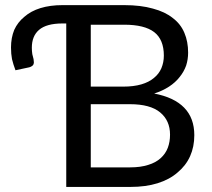

<svg xmlns="http://www.w3.org/2000/svg" viewBox="-20 -737 836 757"><path d="M493.2 -77.1Q534.2 -77.1 564.5 -86.9Q593.8 -95.7 613.3 -113.3Q632.8 -130.9 641.6 -154.3Q650.4 -177.7 650.4 -206.1Q650.4 -261.7 611.3 -293.9Q572.3 -326.2 492.2 -326.2Q441.4 -326.2 337.9 -326.2Q337.9 -263.7 337.9 -77.1Q377 -77.1 493.2 -77.1ZM337.9 -639.6Q337.9 -579.1 337.9 -395.5Q370.1 -395.5 465.8 -395.5Q506.8 -395.5 537.1 -404.3Q567.4 -413.1 586.9 -429.7Q606.4 -445.3 616.2 -467.8Q626 -491.2 626 -517.6Q626 -581.1 587.9 -610.4Q549.8 -639.6 469.7 -639.6Q425.8 -639.6 337.9 -639.6ZM469.7 -716.8Q535.2 -716.8 583 -703.1Q630.9 -690.4 661.1 -666Q692.4 -642.6 707 -607.4Q721.7 -573.2 721.7 -529.3Q721.7 -502.9 713.9 -478.5Q705.1 -454.1 688.5 -433.6Q671.9 -412.1 646.5 -395.5Q621.1 -378.9 587.9 -368.2Q666 -353.5 706.1 -312.5Q746.1 -271.5 746.1 -204.1Q746.1 -158.2 729.5 -121.1Q712.9 -84 679.7 -56.6Q648.4 -29.3 601.6 -14.6Q554.7 0 494.1 0Q410.2 0 241.2 0Q241.2 -161.1 241.2 -644.5Q237.3 -644.5 226.6 -644.5Q163.1 -644.5 133.8 -619.1Q105.5 -594.7 105.5 -548.8Q105.5 -536.1 107.4 -523.4Q110.4 -511.7 112.3 -503.9Q113.3 -498 113.3 -494.1Q114.3 -489.3 112.3 -484.4Q111.3 -480.5 107.4 -477.5Q102.5 -473.6 95.7 -471.7Q78.1 -467.8 41 -460Q32.2 -483.4 27.3 -503.9Q23.4 -524.4 23.4 -549.8Q23.4 -587.9 36.1 -619.1Q49.8 -649.4 76.2 -670.9Q101.6 -693.4 139.6 -705.1Q177.7 -716.8 226.6 -716.8Q307.6 -716.8 469.7 -716.8Z"/></svg>

Font: Lato
Style: Regular
Weight: 400
Designer: Lukasz Dziedzic with Adam Twardoch and Botio Nikoltchev
Version: Version 2.015; 2015-08-06; http://www.latofonts.com/